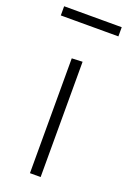

<svg xmlns="http://www.w3.org/2000/svg" viewBox="-137 -729 518 777"><g transform="rotate(20 122.0 -341.0)"><path d="M99.5 0Q99.5 -56 99.5 -107.8Q99.5 -159.5 99.5 -220.5V-270.5Q99.5 -312 99.5 -349Q99.5 -386 99.5 -421.8Q99.5 -457.5 99.5 -494.5L145.5 -496.5Q145.5 -459.5 145.5 -423.5Q145.5 -387.5 145.5 -350Q145.5 -312.5 145.5 -270.5V-220.5Q145.5 -159.5 145.5 -107.8Q145.5 -56 145.5 0ZM-1.5 -642.5V-682Q26.5 -682 57.5 -682Q88.5 -682 122.5 -682Q156.5 -682 187.8 -682Q219 -682 246.5 -682V-642.5Q219 -642.5 187.8 -642.5Q156.5 -642.5 122.5 -642.5Q88.5 -642.5 57.5 -642.5Q26.5 -642.5 -1.5 -642.5Z"/></g></svg>

Font: Commissioner Thin ExtraLight
Style: Regular
Weight: 250
Version: Version 1.000